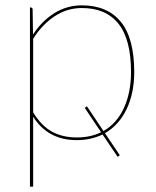

<svg xmlns="http://www.w3.org/2000/svg" viewBox="-20 -518 584 718"><path d="M92 180V-490H95Q102 -490 102 -482L103.5 -389Q136.5 -439.5 183.2 -468.8Q230 -498 286 -498Q381 -498 431.5 -436.8Q482 -375.5 482 -248Q482 -210 475 -175.5Q468 -141 454.2 -111.5Q440.5 -82 420 -58.8Q399.5 -35.5 372.5 -20L428 62.5L420 68.5L363.5 -15Q342.5 -5 318.5 0.5Q294.5 6 267 6Q159 6 104 -81.5V180ZM305 -120.5 367 -28Q393 -43 412.2 -65.2Q431.5 -87.5 444.2 -116Q457 -144.5 463.5 -177.8Q470 -211 470 -248Q470 -370 423.2 -429Q376.5 -488 286 -488Q231.5 -488 184.8 -457.5Q138 -427 104 -373V-97.5Q136 -46 175.5 -25Q215 -4 267 -4Q319 -4 358 -23.5L297 -114.5Z"/></svg>

Font: Lato Hairline
Style: Regular
Weight: 100
Designer: Lukasz Dziedzic
Foundry: tyPoland Lukasz Dziedzic
Version: Version 2.007; 2014-02-27